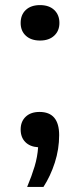

<svg xmlns="http://www.w3.org/2000/svg" viewBox="-20 -571 314 753"><path d="M86.5 162Q104.5 119 115.8 81.5Q127 44 129.5 6.5Q97.5 4.5 79.2 -14Q61 -32.5 61 -63Q61 -94.5 80.8 -113.2Q100.5 -132 135 -132Q212 -132 212 -41Q212 14 195 66.8Q178 119.5 150.5 162ZM137 -412Q102 -412 81.5 -430.8Q61 -449.5 61 -481Q61 -513 81.2 -532Q101.5 -551 137 -551Q172.5 -551 192.8 -531.8Q213 -512.5 213 -481Q213 -450 192.5 -431Q172 -412 137 -412Z"/></svg>

Font: Encode Sans Exp Md
Style: Regular
Weight: 500
Width: 7
Designer: Multiple Designers
Foundry: Impallari Type
Version: Version 3.002; ttfautohint (v1.8.3) -l 8 -r 50 -G 200 -x 14 